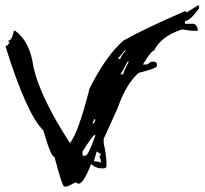

<svg xmlns="http://www.w3.org/2000/svg" viewBox="-20 -685 751 705"><path d="M705.6 -664.6H710.9V-654.3Q677.7 -607.9 659.2 -607.9V-597.7H690.4Q697.8 -597.7 705.6 -582V-571.8H695.3Q676.8 -571.8 648.9 -577.1Q571.8 -552.7 545.9 -499.5Q535.6 -499.5 504.9 -448.2H520.5L535.6 -458.5H545.9Q556.2 -457 556.2 -448.2V-442.9Q556.2 -434.1 489.3 -417.5Q443.4 -377.9 412.1 -288.6L360.8 -175.3V-159.7Q371.1 -111.3 371.1 -82.5V-77.1Q371.1 -66.9 360.8 -66.9H350.1Q333 -66.9 314.5 -82.5Q286.6 -10.3 268.1 -10.3L257.8 -15.6L226.6 0H216.3Q208.5 0 180.2 -108.4Q167 -108.4 139.2 -206.1Q78.1 -265.1 0 -515.1Q7.3 -515.1 15.6 -530.8Q10.3 -530.8 10.3 -535.6Q23.9 -535.6 30.8 -571.8H36.1Q90.3 -532.7 103 -438Q127.9 -327.6 236.8 -159.7Q266.6 -194.3 309.1 -360.8Q368.2 -478.5 432.6 -535.6Q504.9 -577.1 659.2 -644Q664.6 -644 664.6 -638.7ZM438 -499.5 412.1 -468.8H422.4Q422.4 -479 442.9 -499.5ZM448.2 -458.5Q427.7 -418.9 422.4 -412.1H432.6Q432.6 -421.4 453.1 -458.5ZM324.7 -247.1Q324.7 -241.7 319.3 -231.9H324.7L329.6 -242.2V-247.1ZM283.2 -128.9V-113.3H293.5Q303.7 -113.3 329.6 -185.5V-190.4Q321.3 -190.4 283.2 -128.9ZM335 -128.9 324.7 -92.8Q341.8 -92.8 350.1 -87.4V-97.7Q345.2 -107.9 345.2 -113.3Q350.1 -113.3 350.1 -118.7Z"/></svg>

Font: Otrack
Style: Regular
Weight: 400
Designer: Sodina
Foundry: Sodina
Version: Version 2.10 June 16, 2016